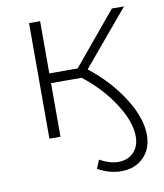

<svg xmlns="http://www.w3.org/2000/svg" viewBox="-81 -589 729 854"><g transform="rotate(-10 283.0 -162.0)"><path d="M538 58Q538 121 499.5 159.5Q461 198 398 198Q346 198 293 169L309 130Q354 155 392 155Q436 155 462 128Q488 101 488 56Q488 -10 434.5 -93Q381 -176 296 -242H158V0H108V-522H158V-286H286L482 -522H537L329 -274Q423 -200 480.5 -109Q538 -18 538 58Z"/></g></svg>

Font: Montserrat Alternates Light
Style: Regular
Weight: 300
Designer: Julieta Ulanovsky
Foundry: Julieta Ulanovsky
Version: Version 7.200